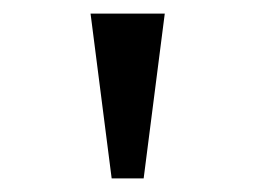

<svg xmlns="http://www.w3.org/2000/svg" viewBox="-20 -734 375 282"><path d="M144 -472H191L222 -714H113Z"/></svg>

Font: Noto Serif Devanagari Condensed Medium
Style: Regular
Weight: 500
Width: 3
Designer: Universal Thirst, Indian Type Foundry and the Monotype Design Team
Foundry: Monotype Imaging Inc.
Version: Version 2.004